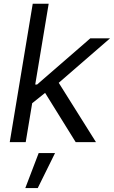

<svg xmlns="http://www.w3.org/2000/svg" viewBox="-20 -747 598 1009"><path d="M31.2 0H115.1L149.1 -204.5L217 -258.9L377.8 0H484.4L288.7 -311.8L558.2 -545.5H454.5L174.7 -302.6H165.1L235.8 -727.3H152ZM112.9 241.5H178.3L269.2 57.5H183.2Z"/></svg>

Font: Magic Ui Pro
Style: Italic
Weight: 400
Italic angle: -9.39999°
Designer: Stefan Endress, Andreas Faust
Version: Version 1.000;FEAKit 1.0